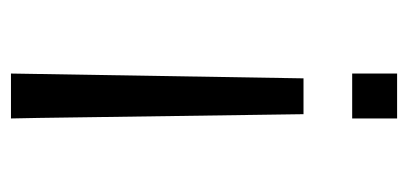

<svg xmlns="http://www.w3.org/2000/svg" viewBox="-222 -540 762 359"><g transform="rotate(-90 159.5 -361.0)"><path d="M117 0V-84H201V0ZM117 -722H201L192 -175H125L118 -671Z"/></g></svg>

Font: CMU Sans Serif
Style: Medium
Weight: 500
Version: Version 0.7.0